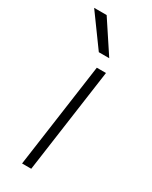

<svg xmlns="http://www.w3.org/2000/svg" viewBox="-188 -754 631 798"><g transform="rotate(30 128.0 -355.0)"><path d="M144 -500H188L118 0H74ZM10 -710H70L169 -560H119Z"/></g></svg>

Font: Retni Sans Light
Style: Italic
Weight: 300
Italic angle: -8°
Designer: Vitaly Kuzmin
Foundry: ParaType Ltd.
Version: Version 1.00;June 10, 2019;FontCreator 11.5.0.2425 64-bit; t